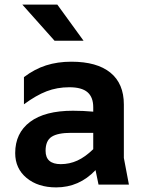

<svg xmlns="http://www.w3.org/2000/svg" viewBox="-20 -802 620 834"><path d="M408 0 395 -63Q324 12 224 12Q145 12 95.5 -29Q46 -70 46 -137Q46 -224 110.5 -272.5Q175 -321 297 -321Q341 -321 385 -317V-336Q385 -380 360 -401.5Q335 -423 281 -423Q228 -423 182.5 -405.5Q137 -388 84 -349V-467Q130 -502 180 -518Q230 -534 290 -534Q401 -534 459.5 -486.5Q518 -439 518 -348V-116L540 0ZM244 -89Q282 -89 316 -104.5Q350 -120 385 -154V-225H289Q231 -225 204.5 -208Q178 -191 178 -147Q178 -89 244 -89ZM77 -782H229L343 -625H217Z"/></svg>

Font: AmikoBold
Style: Bold
Weight: 700
Designer: Pablo Impallari, Rodrigo Fuenzalida, Andres Torresi
Foundry: Impallari Type
Version: Version 1.000; ttfautohint (v1.3)